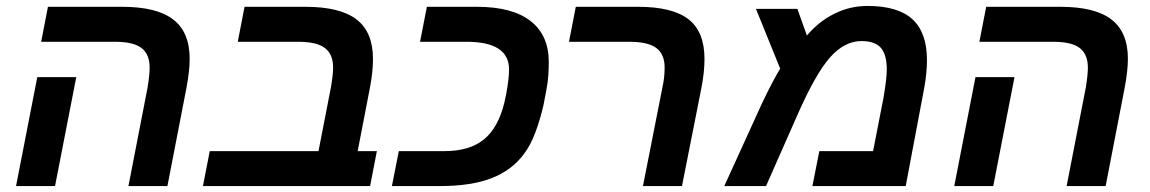

<svg xmlns="http://www.w3.org/2000/svg" viewBox="-20 -629 3887 649"><path d="M609.9 -330.1 545.9 0H414.1L479 -334Q485.8 -376 485.8 -400.9Q485.8 -445.3 458.5 -466.6Q431.2 -487.8 368.2 -487.8H119.1L142.1 -606H393.1Q509.8 -606 565.4 -563.2Q621.1 -520.5 621.1 -430.2Q621.1 -389.2 609.9 -330.1ZM237.8 -368.2 166 0H34.2L106 -368.2Z M1253.9 -118.2 1231 0H666L689 -118.2H1056.6L1098.6 -334Q1106 -377.4 1106 -400.9Q1106 -445.3 1078.4 -466.6Q1050.8 -487.8 987.8 -487.8H783.7L806.6 -606H1012.7Q1129.9 -606 1185.3 -563.2Q1240.7 -520.5 1240.7 -430.2Q1240.7 -384.3 1230 -330.1L1189 -118.2Z M1817.4 -274.9Q1806.6 -227.5 1790.3 -183.1Q1773.9 -138.7 1751 -108.4Q1709.5 -52.7 1640.6 -26.4Q1571.8 0 1466.8 0H1304.7L1328.1 -118.2H1482.9Q1567.4 -118.2 1616 -158Q1664.6 -197.8 1685.1 -283.2L1691.4 -313Q1695.8 -337.4 1698.2 -357.7Q1700.7 -377.9 1700.7 -394Q1700.7 -487.8 1557.1 -487.8H1399.9L1422.9 -606H1591.8Q1711.9 -606 1773.4 -557.9Q1835 -509.8 1835 -419.9Q1835 -399.9 1833.5 -375.5Q1832 -351.1 1826.7 -324.2Z M2350.6 -330.1 2285.2 0H2153.3L2219.2 -334Q2226.6 -366.2 2226.6 -400.9Q2226.6 -445.3 2198.7 -466.6Q2170.9 -487.8 2106.4 -487.8H1903.3L1926.3 -606H2137.2Q2252.9 -606 2307.1 -564Q2361.3 -522 2361.3 -430.2Q2361.3 -384.3 2350.6 -330.1Z M2912.1 -608.9Q3015.6 -608.9 3064.5 -563.7Q3113.3 -518.6 3113.3 -425.8Q3113.3 -406.2 3111.1 -381.8Q3108.9 -357.4 3103.5 -328.6L3041.5 0H2726.1L2749.5 -118.2H2931.2L2966.3 -297.9Q2977.5 -363.8 2977.5 -394Q2977.5 -444.3 2957.5 -467.3Q2937.5 -490.2 2892.1 -490.2Q2835 -490.2 2786.1 -435.5Q2736.3 -379.4 2674.3 -237.8L2569.3 0H2428.2L2543.5 -252.9Q2553.2 -274.9 2566.7 -302.5Q2580.1 -330.1 2593.8 -355.7Q2607.4 -381.3 2617.2 -397L2535.2 -599.1H2675.3L2707.5 -508.8Q2746.6 -555.7 2799.6 -582.3Q2852.5 -608.9 2912.1 -608.9Z M3781.2 -330.1 3717.3 0H3585.4L3650.4 -334Q3657.2 -376 3657.2 -400.9Q3657.2 -445.3 3629.9 -466.6Q3602.5 -487.8 3539.6 -487.8H3290.5L3313.5 -606H3564.5Q3681.2 -606 3736.8 -563.2Q3792.5 -520.5 3792.5 -430.2Q3792.5 -389.2 3781.2 -330.1ZM3409.2 -368.2 3337.4 0H3205.6L3277.3 -368.2Z"/></svg>

Font: Arimo
Style: Italic
Weight: 400
Italic angle: -12°
Designer: Steve Matteson
Foundry: Monotype Imaging Inc.
Version: Version 1.33